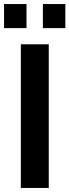

<svg xmlns="http://www.w3.org/2000/svg" viewBox="-29 -929 343 949"><path d="M-9 -790V-909H102V-790ZM183 -790V-909H294V-790ZM74 0V-710H212V0Z"/></svg>

Font: Raleway-v4020
Style: Bold
Weight: 700
Designer: Matt McInerney, Pablo Impallari, Rodrigo Fuenzalida
Foundry: Matt McInerney, Pablo Impallari, Rodrigo Fuenzalida
Version: Version 4.020;PS 004.020;hotconv 1.0.88;makeotf.lib2.5.64775